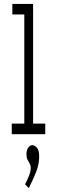

<svg xmlns="http://www.w3.org/2000/svg" viewBox="-20 -685 290 980"><path d="M40 0V-54H104V-611H43V-665H149V-54H211V0ZM127 275 108 256Q120 233 128.5 211Q137 189 137 172Q137 160 131.5 150.5Q126 141 120.5 130Q115 119 115 103Q115 81 124 68.5Q133 56 145 56Q157 56 168.5 69Q180 82 180 115Q180 151 166 188.5Q152 226 127 275Z"/></svg>

Font: Inconsolata UltraCondensed
Style: Regular
Weight: 400
Width: 1
Monospace: yes
Designer: Raph Levien, Cyreal, Brenton Simpson
Foundry: Raph Levien, Cyreal, Google
Version: Version 3.001; ttfautohint (v1.8.2.53-6de2)